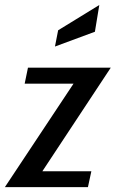

<svg xmlns="http://www.w3.org/2000/svg" viewBox="-50 -766 474 786"><path d="M-30 0 251 -423.5H51L64.5 -489H403.5L123.5 -65H324L310 0ZM175 -575.5 188 -642 356.5 -745.5 338.5 -636Z"/></svg>

Font: Cabin Condensed
Style: Italic
Weight: 400
Width: 3
Italic angle: -10°
Designer: Pablo Impallari
Foundry: Pablo Impallari. http://www.impallari.com Igino Marini. http://www.ikern.com
Version: Version 3.001; ttfautohint (v1.8.3)